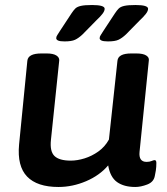

<svg xmlns="http://www.w3.org/2000/svg" viewBox="-20 -738 665 765"><path d="M213 7Q128 7 88 -34.5Q48 -76 56 -162L89 -496Q92 -525 145 -525H166Q192 -525 204.5 -517Q217 -509 216 -497L183 -181Q178 -135 197 -116.5Q216 -98 262 -98Q288 -98 317 -107Q346 -116 372 -134.5Q398 -153 414 -182L448 -496Q451 -525 503 -525H523Q550 -525 562.5 -517Q575 -509 573 -497L536 -133Q532 -93 564 -93Q576 -93 584 -96.5Q592 -100 596 -100Q603 -100 603 -89Q603 -86 602.5 -73.5Q602 -61 597 -38Q593 -13 567 -3Q541 7 519 7Q474 7 446.5 -12.5Q419 -32 411 -79Q377 -39 323 -16Q269 7 213 7ZM237 -573Q219 -573 211.5 -576.5Q204 -580 204 -586Q204 -592 208.5 -598.5Q213 -605 219 -615L265 -685Q273 -697 280 -704Q287 -711 302 -714.5Q317 -718 347 -718Q397 -718 397 -703Q397 -694 388 -682.5Q379 -671 364 -657L309 -601Q293 -586 279 -579.5Q265 -573 237 -573ZM410 -573Q392 -573 384.5 -576.5Q377 -580 377 -586Q377 -592 381.5 -598.5Q386 -605 392 -615L438 -685Q446 -697 453 -704Q460 -711 475 -714.5Q490 -718 520 -718Q570 -718 570 -703Q570 -694 561 -682.5Q552 -671 537 -657L482 -601Q466 -586 452 -579.5Q438 -573 410 -573Z"/></svg>

Font: Asap Semi Expanded Semi Expanded SemiBold
Style: Italic
Weight: 600
Width: 6
Italic angle: -6°
Designer: Pablo Cosgaya
Foundry: Omnibus-Type
Version: Version 3.001; ttfautohint (v1.8.4.7-5d5b)